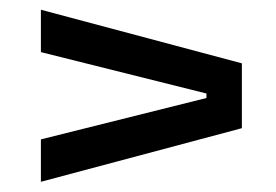

<svg xmlns="http://www.w3.org/2000/svg" viewBox="-20 -502 554 385"><path d="M394 -314.5 62 -397.5V-482.5L465 -375V-245L62 -137.5V-222.5L394 -305.5Z"/></svg>

Font: Anek Bangla Medium
Style: Regular
Weight: 500
Designer: Sulekha Rajkumar (Bangla), Yesha Goshar (Latin)
Foundry: Ek Type
Version: Version 1.003